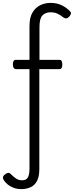

<svg xmlns="http://www.w3.org/2000/svg" viewBox="-68 -914 510 1328"><path d="M79 394Q52 394 28 385.5Q4 377 -14.5 362Q-33 347 -44 328Q-50 317 -46 307Q-42 297 -29 289Q-17 281 -8.5 281.5Q0 282 9 292Q24 308 42.5 320.5Q61 333 85 333Q115 333 125.5 312Q136 291 136 253V-436H43Q33 -436 27 -444Q21 -452 21 -468Q21 -500 41 -500H136V-733Q136 -792 156.5 -827Q177 -862 210.5 -878Q244 -894 282 -894Q327 -894 361 -876.5Q395 -859 416 -836Q425 -827 422 -817.5Q419 -808 410 -798Q400 -788 390.5 -787Q381 -786 371 -793Q351 -809 330.5 -819Q310 -829 281 -829Q247 -829 226 -808Q205 -787 205 -726V-500H344Q363 -500 363 -468Q363 -436 344 -436H204V256Q204 307 188 337.5Q172 368 143.5 381Q115 394 79 394Z"/></svg>

Font: Playwrite GB S Light
Style: Regular
Weight: 300
Designer: Veronika Burian, José Scaglione
Foundry: TypeTogether
Version: Version 1.002